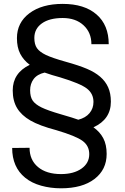

<svg xmlns="http://www.w3.org/2000/svg" viewBox="-20 -741 653 1002"><path d="M558.6 -210.4Q558.6 -118.2 467.8 -76.7Q501.5 -52.7 519 -19.5Q536.6 13.7 536.6 62.5Q536.6 144.5 473.1 193.1Q409.7 241.7 298.3 241.7Q243.7 241.7 194.6 228Q145.5 214.4 111.3 186.5Q43.5 131.3 43.5 31.2L134.3 30.3Q134.3 93.8 178.2 130.6Q222.2 167.5 298.3 167.5Q364.7 167.5 405.3 138.9Q445.8 110.4 445.8 63.5Q445.8 20 411.1 -5.6Q376.5 -31.2 274.4 -61.5Q185.5 -85 138.7 -112.1Q91.8 -139.2 69.1 -177Q46.4 -214.8 46.4 -269Q46.4 -359.9 135.3 -402.8Q103 -426.8 85.7 -460Q68.4 -493.2 68.4 -542Q68.4 -623 133.5 -671.9Q198.7 -720.7 307.1 -720.7Q420.4 -720.7 483.9 -665.5Q547.4 -610.4 547.4 -510.3H457Q457 -571.3 416 -609.1Q375 -647 307.1 -647Q237.8 -647 198.5 -618.9Q159.2 -590.8 159.2 -543Q159.2 -509.3 172.9 -489.7Q186.5 -470.2 219.5 -454.3Q252.4 -438.5 322.5 -418.9Q392.6 -399.4 433.8 -381.8Q475.1 -364.3 502.7 -340.6Q530.3 -316.9 544.4 -285.4Q558.6 -253.9 558.6 -210.4ZM293.5 -337.4Q249.5 -349.1 212.9 -362.3Q173.8 -353 155.5 -328.4Q137.2 -303.7 137.2 -270Q137.2 -235.8 150.4 -216.3Q163.6 -196.8 196 -180.7Q228.5 -164.6 297.9 -144.5Q367.2 -124.5 388.7 -116.2Q426.8 -126 447.3 -150.6Q467.8 -175.3 467.8 -209Q467.8 -252 433.8 -278.6Q399.9 -305.2 293.5 -337.4Z"/></svg>

Font: Shabnam FD
Style: Regular
Weight: 400
Foundry: DejaVu fonts team - Redesigned by Saber Rastikerdar - Based on Vazir font
Version: Version 5.00;October 20, 2019;FontCreator 12.0.0.2547 64-bit